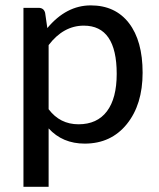

<svg xmlns="http://www.w3.org/2000/svg" viewBox="-20 -537 602 727"><path d="M421.9 -257.3Q421.9 -439.9 297.4 -439.9Q220.2 -439.9 164.1 -366.2V-123.5Q207 -66.4 277.3 -66.4Q347.7 -66.4 384.8 -115.5Q421.9 -164.6 421.9 -257.3ZM164.1 170.4H68.8V-507.3H126Q146 -507.3 150.9 -488.3L159.2 -430.7Q231 -516.6 323.7 -516.6Q416.5 -516.6 468.3 -449.5Q520 -382.3 520 -261.7Q520 -141.1 460.2 -67.1Q400.4 6.8 300.8 6.8Q216.8 6.8 164.1 -50.8Z"/></svg>

Font: Lato-Medium
Style: Regular
Weight: 500
Designer: Lukasz Dziedzic
Foundry: tyPoland Lukasz Dziedzic
Version: Version 2.006; 2014-01-15